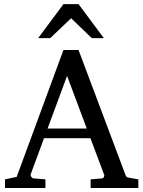

<svg xmlns="http://www.w3.org/2000/svg" viewBox="-20 -936 714 956"><path d="M314 -558.1 216.8 -295.9H412.1ZM431.2 0V-43L488.8 -47.9Q493.7 -47.9 497.1 -54.4Q500.5 -61 499 -64.9L430.2 -248H199.2L132.8 -67.9Q131.8 -64.9 132.8 -61.5Q133.8 -58.1 136.2 -54.9Q138.7 -51.8 141.6 -49.8Q144.5 -47.9 147 -47.9L206.1 -43V0H4.9V-43L63 -55.2L295.9 -687H371.1L603 -69.8Q606.4 -59.6 609.6 -56.2Q612.8 -52.7 624 -50.8L668.9 -43V0ZM437 -746.1 334 -845.2 230 -746.1H169.9L295.9 -915.5H371.1L497.1 -746.1Z"/></svg>

Font: BabelStone Ogham Stemless
Style: Regular
Weight: 400
Designer: Andrew West
Foundry: BabelStone
Version: Version 2.02 March 14, 2022